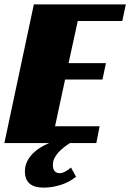

<svg xmlns="http://www.w3.org/2000/svg" viewBox="-20 -655 596 879"><path d="M135 -635H556L540 -559H336L294 -366H465L449 -291H278L232 -77H436L421 0H300Q286 9 272.5 19.5Q259 30 247.5 42.5Q236 55 229 69.5Q222 84 222 100Q222 120 231 129Q240 138 253 138Q262 138 274.5 132.5Q287 127 305 112L328 154Q298 179 258 191.5Q218 204 180 204Q94 204 94 130Q94 105 104 84.5Q114 64 130 48Q146 32 165.5 20Q185 8 205 0H0Z"/></svg>

Font: Racing Sans One
Style: Regular
Weight: 400
Designer: Pablo Impallari, Rodrigo Fuenzalida
Foundry: Pablo Impallari, Rodrigo Fuenzalida
Version: Version 1.001; ttfautohint (v0.8) -G 200 -r 50